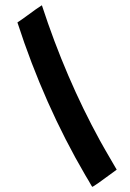

<svg xmlns="http://www.w3.org/2000/svg" viewBox="-20 -723 502 743"><path d="M431.6 -66.4Q342.3 0 336.9 0Q336.4 0 332.5 -6.8Q328.6 -13.7 323.5 -22.7Q318.4 -31.7 310.5 -44.4Q150.4 -318.4 47.4 -636.2Q57.6 -642.6 69.3 -651.1Q81.1 -659.7 93.5 -668.7Q106 -677.7 118.4 -686.8Q130.9 -695.8 142.1 -702.6Q233.9 -421.4 366.7 -179.2Q367.7 -177.2 371.1 -171.4Q374.5 -165.5 379.2 -157Q383.8 -148.4 389.6 -138.7Q398.4 -124 431.6 -66.4Z"/></svg>

Font: Fondamento
Style: Regular
Weight: 400
Version: Version 1.000